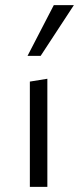

<svg xmlns="http://www.w3.org/2000/svg" viewBox="-20 -726 307 746"><path d="M96 0V-409L164 -420V0ZM87 -509 189 -706H267L138 -509Z"/></svg>

Font: Ysabeau Office
Style: Regular
Weight: 400
Designer: Christian Thalmann (Catharsis Fonts)
Version: Version 2.001;gftools[0.9.30]; featfreeze: tnum,lnum,ss02